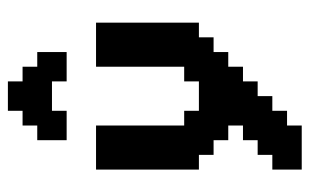

<svg xmlns="http://www.w3.org/2000/svg" viewBox="-168 -502 781 484"><g transform="rotate(-90 222.0 -259.5)"><path d="M111.1 -555.6H148.1V-592.6H185.2V-629.6H259.3V-592.6H296.3V-555.6H333.3V-481.5H259.3V-518.5H185.2V-481.5H111.1ZM37 37H74.1V0H111.1V-37H148.1V-74.1H111.1V-111.1H74.1V-148.1H37V-407.4H148.1V-185.2H185.2V-148.1H259.3V-185.2H296.3V-407.4H407.4V-148.1H370.4V-111.1H333.3V-74.1H296.3V-37H259.3V0H222.2V37H185.2V74.1H148.1V111.1H37Z"/></g></svg>

Font: Jersey 15
Style: Regular
Weight: 400
Designer: Sarah Cadigan-Fried
Version: Version 1.001; ttfautohint (v1.8.4.7-5d5b)